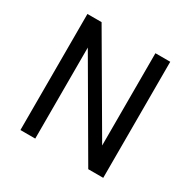

<svg xmlns="http://www.w3.org/2000/svg" viewBox="-157 -857 1004 1010"><g transform="rotate(30 344.5 -352.5)"><path d="M93 0V-705H179L511 -136H506V-705H596V0H505L176 -565H183V0Z"/></g></svg>

Font: Nunito Sans 7pt Condensed Medium
Style: Regular
Weight: 500
Width: 3
Designer: Vernon Adams
Foundry: Vernon Adams
Version: Version 3.101;gftools[0.9.27]